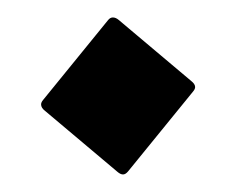

<svg xmlns="http://www.w3.org/2000/svg" viewBox="-20 -378 272 221"><path d="M29.8 -263.2 104.5 -355Q106.9 -357.9 109.9 -357.9Q113.3 -357.9 116.7 -355L200.2 -284.7Q204.6 -281.2 204.6 -277.8Q204.6 -275.4 202.1 -272.5L127.4 -180.7Q124.5 -177.2 121.6 -177.2Q118.7 -177.2 115.2 -180.2L31.7 -250.5Q27.3 -253.9 27.3 -257.8Q27.3 -260.3 29.8 -263.2Z"/></svg>

Font: Aref Ruqaa
Style: Regular
Weight: 400
Designer: Abdoulla Aref
Version: Version 0.7